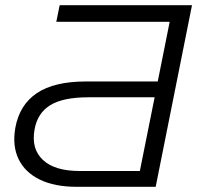

<svg xmlns="http://www.w3.org/2000/svg" viewBox="-20 -720 787 740"><path d="M276 0Q190 0 133 -28Q76 -56 51.5 -107Q27 -158 39 -227Q55 -316 122 -361Q189 -406 311 -406H588L634 -636H197L210 -700H720L580 0ZM286 -61H519L576 -345H320Q223 -345 173.5 -314.5Q124 -284 113 -220Q100 -146 145.5 -103.5Q191 -61 286 -61Z"/></svg>

Font: Montserrat
Style: Italic
Weight: 400
Italic angle: -11.3°
Designer: Julieta Ulanovsky
Foundry: Julieta Ulanovsky
Version: Version 9.000; ttfautohint (v1.8.4.7-5d5b)